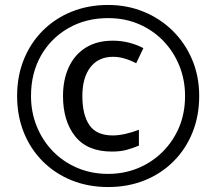

<svg xmlns="http://www.w3.org/2000/svg" viewBox="-20 -744 872 774"><path d="M416 10Q336 10 269 -17Q202 -44 152.5 -93.5Q103 -143 76 -210Q49 -277 49 -357Q49 -437 76 -504Q103 -571 152.5 -620.5Q202 -670 269 -697Q336 -724 416 -724Q492 -724 558.5 -697Q625 -670 675.5 -620.5Q726 -571 754.5 -504Q783 -437 783 -357Q783 -277 756 -210Q729 -143 679.5 -93.5Q630 -44 563 -17Q496 10 416 10ZM416 -43Q480 -43 536 -66Q592 -89 635 -131.5Q678 -174 702 -231Q726 -288 726 -357Q726 -422 703 -479Q680 -536 638.5 -579Q597 -622 540.5 -646.5Q484 -671 416 -671Q326 -671 255.5 -630.5Q185 -590 145 -519.5Q105 -449 105 -357Q105 -292 128 -235Q151 -178 192.5 -135Q234 -92 291 -67.5Q348 -43 416 -43ZM431 -133Q332 -133 283 -194.5Q234 -256 234 -357Q234 -422 257 -472.5Q280 -523 325 -551.5Q370 -580 435 -580Q500 -580 558 -550L529 -489Q479 -515 436 -515Q377 -515 344.5 -473Q312 -431 312 -357Q312 -281 340.5 -239.5Q369 -198 435 -198Q458 -198 486.5 -204.5Q515 -211 540 -221V-157Q516 -147 491 -140Q466 -133 431 -133Z"/></svg>

Font: Noto Sans IKEA
Style: Italic
Weight: 400
Italic angle: -12°
Designer: Monotype Design Team
Foundry: Monotype Imaging Inc.
Version: Version 2.001